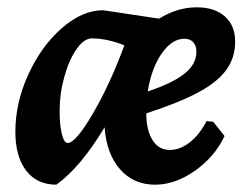

<svg xmlns="http://www.w3.org/2000/svg" viewBox="-20 -493 672 525"><path d="M563 -160 594 -121Q567 -64 513 -26Q459 12 404 12Q345 12 308 -30.5Q271 -73 266 -145Q200 -35 134 12Q81 12 51.5 -26.5Q22 -65 22 -133Q22 -212 57.5 -289.5Q93 -367 149 -416Q205 -465 262 -465L415 -442Q465 -473 518 -473Q567 -473 595 -448Q623 -423 623 -379Q623 -335 598.5 -301.5Q574 -268 521.5 -240Q469 -212 380 -183Q380 -137 397 -110Q414 -83 444 -83Q472 -83 498.5 -103.5Q525 -124 545 -162ZM320 -369Q273 -388 231 -388Q210 -388 189.5 -359Q169 -330 156 -283.5Q143 -237 143 -189Q143 -152 149 -127Q155 -102 165 -102Q187 -102 234 -182.5Q281 -263 320 -369ZM484 -387Q450 -387 422 -346.5Q394 -306 384 -243Q453 -266 485 -292Q517 -318 517 -351Q517 -368 508.5 -377.5Q500 -387 484 -387Z"/></svg>

Font: Alegreya
Style: Bold Italic
Weight: 700
Italic angle: -7°
Designer: Juan Pablo del Peral
Foundry: Huerta Tipografica
Version: Version 2.007; ttfautohint (v1.6)